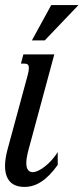

<svg xmlns="http://www.w3.org/2000/svg" viewBox="-25 -736 333 767"><path d="M85 -433.6Q87.9 -443.8 89.1 -451.4Q90.3 -459 90.3 -464.4Q90.3 -474.6 85.7 -478.3Q81.1 -481.9 72.3 -481.9H58.6L68.4 -518.6H191.9L94.2 -157.2Q92.3 -150.4 89.8 -141.4Q87.4 -132.3 85.2 -122.8Q83 -113.3 81.5 -103.3Q80.1 -93.3 80.1 -84.5Q80.1 -65.4 87.2 -56.9Q94.2 -48.3 105.5 -48.3Q115.7 -48.3 128.9 -54.7Q142.1 -61 155.5 -71.8Q168.9 -82.5 182.1 -97.2Q195.3 -111.8 205.6 -128.4V-77.1Q172.9 -31.7 140.6 -10.5Q108.4 10.7 73.2 10.7Q33.7 10.7 14.4 -11Q-4.9 -32.7 -4.9 -72.8Q-4.9 -102.1 5.4 -140.1ZM179.7 -715.8H288.6L153.8 -574.7H102.5Z"/></svg>

Font: Arian Grqi
Style: Italic
Weight: 400
Italic angle: -15°
Designer: Ruben Hakobyan (Tarumian)
Foundry: Ruben Hakobyan (Tarumian)
Version: Version 1.002